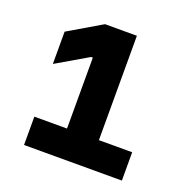

<svg xmlns="http://www.w3.org/2000/svg" viewBox="-120 -791 913 911"><g transform="rotate(20 336.5 -335.0)"><path d="M94 0H588V-143H420V-670H259L91 -571V-408L250 -501H259V-143H94Z"/></g></svg>

Font: LT Wave Alt Black
Style: Regular
Weight: 900
Designer: Daniel Lyons
Version: Version 2.5 (Glyphs App)